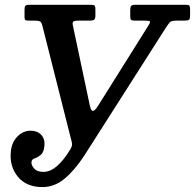

<svg xmlns="http://www.w3.org/2000/svg" viewBox="-20 -770 814 802"><path d="M25.5 -139Q29.5 -176 53 -200Q76.5 -224 107.5 -224Q136 -224 152.2 -206.8Q168.5 -189.5 165.5 -160Q162.5 -132.5 149.8 -122.5Q137 -112.5 124.8 -108.5Q112.5 -104.5 111.5 -94Q110 -80.5 122.5 -66.2Q135 -52 161.5 -52Q190 -52 217.8 -76Q245.5 -100 272.5 -144Q282 -160 281 -169Q280 -178 275.5 -193.5L156.5 -664.5Q153 -677.5 146.5 -680.8Q140 -684 120.5 -684H98.5Q90.5 -684 86.5 -686Q82.5 -688 82.5 -697.5V-731.5Q82.5 -742.5 86.5 -746.2Q90.5 -750 101 -750H361Q372 -750 375.2 -746.2Q378.5 -742.5 378.5 -731V-706.5Q378.5 -693 374 -688.5Q369.5 -684 356.5 -684H310.5Q291.5 -684 286.8 -680.2Q282 -676.5 284 -665.5L355 -330Q360 -306 368.5 -306.8Q377 -307.5 390.5 -329.5L600 -663.5Q609.5 -678.5 605.5 -681.2Q601.5 -684 577.5 -684H541Q530.5 -684 527.2 -687.5Q524 -691 524 -701V-728.5Q524 -741 528.2 -745.5Q532.5 -750 545 -750H757.5Q769 -750 771.5 -745.8Q774 -741.5 774 -730.5V-705.5Q774 -691.5 770 -687.8Q766 -684 751.5 -684H719.5Q695 -684 688.8 -676.5Q682.5 -669 673 -654.5L333 -121.5Q291.5 -58 249.2 -23.2Q207 11.5 157.5 11.5Q90 11.5 54.2 -32.2Q18.5 -76 25.5 -139Z"/></svg>

Font: Besley* Narrow Medium
Style: Italic
Weight: 500
Width: 4
Italic angle: -13°
Designer: Owen Earl
Foundry: indestructible type*
Version: Version 3.000; ttfautohint (v1.8.3)